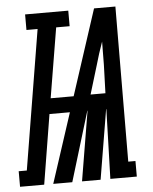

<svg xmlns="http://www.w3.org/2000/svg" viewBox="-104 -779 656 824"><g transform="rotate(-5 224.5 -367.5)"><path d="M-51 0V-67H-16L83 -668H35V-735H221V-668H163L113 -367H212L332 -735H424L421 -67H452V0H338L347 -300H346L296 0H216L266 -300H265L174 0H92L190 -300H102L53 0ZM349 -368 353 -490Q353 -515 353.5 -540Q354 -565 354 -590Q345 -565 337 -540Q329 -515 322 -490L285 -368Z"/></g></svg>

Font: Iosevka Slab Extrabold
Style: Italic
Weight: 800
Italic angle: -9°
Monospace: yes
Designer: Belleve Invis
Foundry: Belleve Invis
Version: Version 11.1.0; ttfautohint (v1.8.3)